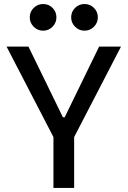

<svg xmlns="http://www.w3.org/2000/svg" viewBox="-20 -922 626 942"><path d="M242.2 0V-249.5L12.2 -693.4H119.6L288.6 -346.7H297.4L466.3 -693.4H573.7L343.8 -249.5V0ZM191.4 -771.5Q164.6 -771.5 145.3 -790.8Q126 -810.1 126 -836.9Q126 -864.3 145.3 -883.3Q164.6 -902.3 191.4 -902.3Q218.8 -902.3 237.8 -883.3Q256.8 -864.3 256.8 -836.9Q256.8 -810.1 237.8 -790.8Q218.8 -771.5 191.4 -771.5ZM394.5 -771.5Q367.7 -771.5 348.4 -790.8Q329.1 -810.1 329.1 -836.9Q329.1 -864.3 348.4 -883.3Q367.7 -902.3 394.5 -902.3Q421.9 -902.3 440.9 -883.3Q460 -864.3 460 -836.9Q460 -810.1 440.9 -790.8Q421.9 -771.5 394.5 -771.5Z"/></svg>

Font: Cascadia Mono PL
Style: Regular
Weight: 400
Monospace: yes
Designer: Aaron Bell
Foundry: Saja Typeworks
Version: Version 2404.023; ttfautohint (v1.8.4)